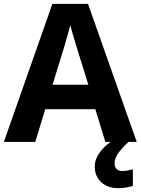

<svg xmlns="http://www.w3.org/2000/svg" viewBox="-20 -737 730 997"><path d="M527 0 475 -170H215L163 0H0L252 -717H437L690 0ZM387 -463Q382 -480 374 -506Q366 -532 358 -559Q350 -586 345 -606Q340 -586 331.5 -556.5Q323 -527 315.5 -500.5Q308 -474 304 -463L253 -297H439ZM575 111Q575 131 586 141Q597 151 614 151Q630 151 645 148Q660 145 670 142V229Q654 233 636 236.5Q618 240 594 240Q538 240 505 208.5Q472 177 472 128Q472 99 487 72Q502 45 526.5 22.5Q551 0 582 -17L647 0Q613 32 594 58.5Q575 85 575 111Z"/></svg>

Font: Noto Sans Sundanese
Style: Regular
Weight: 400
Designer: Monotype Design Team (Regular), Sérgio L. Martins (other weights)
Foundry: Monotype Imaging Inc.
Version: Version 2.003